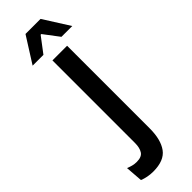

<svg xmlns="http://www.w3.org/2000/svg" viewBox="-273 -812 829 829"><g transform="rotate(-45 141.5 -397.0)"><path d="M86 8.5Q68.5 8.5 52 5.2Q35.5 2 22.5 -3.5L16.5 -82.5Q29 -77.5 40.5 -74.5Q52 -71.5 65.5 -71.5Q95.5 -71.5 106.5 -88.5Q117.5 -105.5 117.5 -134.5V-639H207V-134.5Q207 -66 180 -28.8Q153 8.5 86 8.5ZM116 -802H208L283 -683.5H217L164 -753.5H160L107 -683.5H41Z"/></g></svg>

Font: Anek Latin Condensed Medium
Style: Regular
Weight: 500
Width: 3
Designer: Yesha Goshar
Foundry: Ek Type
Version: Version 1.003